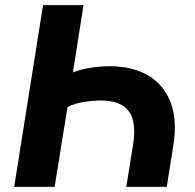

<svg xmlns="http://www.w3.org/2000/svg" viewBox="-20 -725 758 745"><path d="M35 0 147 -705H304L263 -444Q289 -455 328 -461.5Q367 -468 405 -468Q494 -468 554.5 -432.5Q615 -397 641.5 -329Q668 -261 653 -163L627 0H470L496 -161Q511 -253 479.5 -294Q448 -335 371 -335Q341 -335 306 -329.5Q271 -324 242 -310L192 0Z"/></svg>

Font: Nunito Sans 11pt ExtraBold
Style: Italic
Weight: 800
Italic angle: -9°
Version: Version 3.101;gftools[0.9.27]